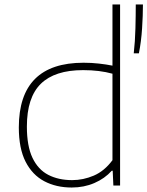

<svg xmlns="http://www.w3.org/2000/svg" viewBox="-20 -828 658 857"><path d="M300 9Q231 9 177.8 -19Q124.5 -47 94.2 -106.2Q64 -165.5 64 -259Q64 -548 353 -548Q388.5 -548 421.8 -544.2Q455 -540.5 482 -535V-808H516V0H486L483 -66H479Q447.5 -31 401.2 -11Q355 9 300 9ZM302 -24Q351.5 -24 398.8 -44.2Q446 -64.5 482 -113V-499Q424.5 -515 351 -515Q224.5 -515 162.2 -454Q100 -393 100 -263Q100 -176 125 -123.5Q150 -71 195.5 -47.5Q241 -24 302 -24ZM577 -590Q583 -642.5 584.5 -702Q586 -761.5 586 -808H618Q618 -759.5 614.2 -701.5Q610.5 -643.5 600 -590Z"/></svg>

Font: Encode Sans Expanded Thin
Style: Regular
Weight: 100
Width: 7
Designer: Multiple Designers
Foundry: Impallari Type
Version: Version 3.000; ttfautohint (v1.8.3) -l 8 -r 50 -G 200 -x 14 